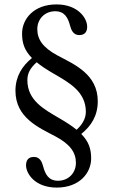

<svg xmlns="http://www.w3.org/2000/svg" viewBox="-20 -678 513 870"><path d="M124.8 -415.1C80.4 -379.2 50 -331.4 50 -267C50 -144 156 -100 233 -59C298 -24 324 13 324 60C324 106 290 141 243 141C200 141 185 112 175 74C170 55 160 33 134 33C107 33 98 50 98 71C98 110 140 172 237 172C340 172 393 106 393 40C393 -2 383.1 -35.6 348.2 -70.9C392.6 -106.8 423 -152.6 423 -219C423 -342 317 -386 240 -427C175 -462 149 -499 149 -546C149 -592 183 -627 230 -627C273 -627 288 -598 298 -560C303 -541 313 -519 339 -519C366 -519 375 -536 375 -557C375 -596 333 -658 236 -658C133 -658 80 -592 80 -526C80 -484 89.9 -450.4 124.8 -415.1ZM327 -90.1C307.5 -106.1 282.6 -122.8 251 -141C179 -183 104 -223 104 -315C104 -349.4 120.4 -372.6 146.1 -395.8C165.6 -379.8 190.5 -363.2 222 -345C294 -303 369 -263 369 -171C369 -139.6 351.1 -111.5 327 -90.1Z"/></svg>

Font: Libertinus Serif
Style: Regular
Weight: 400
Designer: Philipp H. Poll
Foundry: Khaled Hosny
Version: Version 6.2